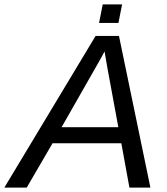

<svg xmlns="http://www.w3.org/2000/svg" viewBox="-69 -851 756 871"><path d="M169.4 -201.2 52.2 0H-49.3L364.7 -688H470.7L613.3 0H518.1L481.4 -201.2ZM405.3 -617.7Q401.9 -611.3 397.5 -603Q393.1 -594.7 387.2 -584L210.4 -273.9H467.8L418 -543.9Q414.6 -562.5 411.6 -581.1Q408.7 -599.6 405.3 -617.7ZM484.9 -831.1 468.3 -747.1H380.4L397 -831.1Z"/></svg>

Font: Arimo
Style: Italic
Weight: 400
Italic angle: -12°
Designer: Steve Matteson
Foundry: Monotype Imaging Inc.
Version: Version 1.33